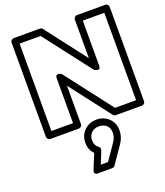

<svg xmlns="http://www.w3.org/2000/svg" viewBox="-189 -852 1158 1344"><g transform="rotate(-20 390.5 -180.5)"><path d="M49.8 0V-701.2Q49.8 -711.9 57.9 -719Q65.9 -726.1 75.2 -726.1H269Q280.8 -726.1 289.1 -715.8L521 -414.1V-701.2Q521 -711.9 528.8 -719Q536.6 -726.1 545.9 -726.1H755.9Q766.6 -726.1 773.7 -718.3Q780.8 -710.4 780.8 -701.2V0Q780.8 10.7 772.9 17.8Q765.1 24.9 755.9 24.9H562Q549.8 24.9 542 15.1L311 -285.2V0Q311 10.7 303.2 17.8Q295.4 24.9 286.1 24.9H75.2Q64.5 24.9 57.1 17.1Q49.8 9.3 49.8 0ZM100.1 -24.9H261.2V-357.9Q261.2 -378.4 272.5 -382.1Q283.7 -385.7 294.9 -379.4L306.2 -373L574.2 -24.9H731V-675.8H570.8V-340.8Q570.8 -328.1 566.2 -321.8Q561.5 -315.4 554.9 -315.7Q548.3 -315.9 541.7 -318.1Q535.2 -320.3 530.3 -323.2L525.9 -326.2L256.8 -675.8H100.1ZM284.2 331.1 329.1 221.2Q294.9 187 294.9 134.8Q294.9 80.1 331.3 43.9Q367.7 7.8 422.9 7.8Q474.6 7.8 512.2 41.7Q549.8 75.7 549.8 133.8Q549.8 184.1 519 228L432.1 354Q424.3 365.2 411.1 365.2H307.1Q306.2 365.2 304.9 365.2Q303.7 365.2 300 365Q296.4 364.7 293.2 363.8Q290 362.8 286.9 360.4Q283.7 357.9 282 354.5Q280.3 351.1 280.8 345Q281.2 338.9 284.2 331.1ZM344.2 314.9H397.9L477.1 200.2Q500 168 500 133.8Q500 97.2 478.3 77.6Q456.5 58.1 422.9 58.1Q387.7 58.1 366.5 78.9Q345.2 99.6 345.2 134.8Q345.2 172.9 373 191.9Q380.4 196.3 382.6 205.1Q384.8 213.9 381.8 222.2Z"/></g></svg>

Font: Trueno Black Outline
Style: Regular
Weight: 900
Width: 6
Designer: Julieta Ulanovsky
Foundry: Julieta Ulanovsky
Version: Version 3.001b | FøM Fix